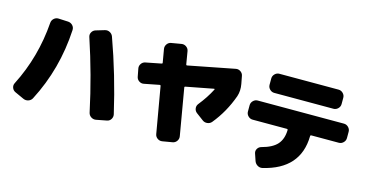

<svg xmlns="http://www.w3.org/2000/svg" viewBox="-84 -1189 3167 1648"><g transform="rotate(15 1500.0 -365.0)"><path d="M766 -697Q878 -387 954 -56Q959 -33 946.5 -13Q934 7 911 11L818 29Q795 33 775 20Q755 7 750 -16Q682 -335 580 -641Q572 -663 583 -683.5Q594 -704 616 -711L693 -734Q716 -741 737 -730Q758 -719 766 -697ZM370 -723Q394 -721 410 -704Q426 -687 425 -663Q406 -312 249 -10Q238 11 215 18.5Q192 26 170 16L89 -21Q68 -31 60.5 -53Q53 -75 64 -95Q201 -364 224 -674Q226 -697 243.5 -712.5Q261 -728 284 -727Z M1931 -659 1944 -591Q1955 -532 1938 -481Q1884 -330 1787 -212Q1772 -194 1747.5 -191.5Q1723 -189 1704 -204L1641 -251Q1623 -265 1620 -287.5Q1617 -310 1631 -328Q1693 -405 1734 -485Q1736 -490 1730 -491L1485 -444Q1477 -442 1479 -434L1550 -21Q1554 2 1540.5 21.5Q1527 41 1504 45L1416 60Q1393 64 1373.5 50.5Q1354 37 1350 14L1279 -395Q1277 -404 1269 -402L1136 -376Q1113 -371 1093 -384.5Q1073 -398 1069 -421L1056 -489Q1051 -512 1064.5 -532Q1078 -552 1101 -556L1238 -583Q1247 -585 1245 -593L1225 -709Q1221 -732 1234.5 -751.5Q1248 -771 1271 -775L1359 -790Q1382 -794 1401.5 -780.5Q1421 -767 1425 -744L1444 -631Q1446 -622 1454 -624L1864 -704Q1887 -709 1907 -695.5Q1927 -682 1931 -659Z M2237 -760H2763Q2786 -760 2803 -743Q2820 -726 2820 -703V-647Q2820 -624 2803 -607Q2786 -590 2763 -590H2237Q2214 -590 2197 -607Q2180 -624 2180 -647V-703Q2180 -726 2197 -743Q2214 -760 2237 -760ZM2883 -490Q2906 -490 2923 -473Q2940 -456 2940 -433V-377Q2940 -354 2923 -337Q2906 -320 2883 -320H2639Q2630 -320 2630 -311Q2625 -16 2305 59Q2282 64 2261.5 51.5Q2241 39 2233 16L2212 -46Q2205 -67 2216.5 -86.5Q2228 -106 2250 -112Q2345 -137 2386.5 -184Q2428 -231 2430 -311Q2430 -320 2421 -320H2117Q2094 -320 2077 -337Q2060 -354 2060 -377V-433Q2060 -456 2077 -473Q2094 -490 2117 -490Z"/></g></svg>

Font: Rounded Mplus 1c Black
Style: Regular
Weight: 900
Version: Version 1.059.20150529